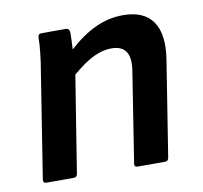

<svg xmlns="http://www.w3.org/2000/svg" viewBox="-63 -571 673 638"><g transform="rotate(-10 273.5 -252.0)"><path d="M44 0Q33 0 34 -12L90 -367Q95 -395 98.5 -427Q102 -459 102 -480Q102 -492 115 -492H196Q207 -492 209 -480Q209 -471 208.5 -454.5Q208 -438 207 -421Q252 -462 297 -483Q342 -504 391 -504Q461 -504 491 -461Q521 -418 508 -334L457 -12Q455 0 445 0H352Q340 0 342 -12L390 -318Q403 -402 334 -402Q304 -402 273 -387Q242 -372 201 -337L149 -12Q147 0 137 0Z"/></g></svg>

Font: Sofia Sans
Style: Bold Italic
Weight: 700
Italic angle: -9°
Designer: Botio Nikoltchev, Ani Petrova
Foundry: lettersoup
Version: Version 4.101; ttfautohint (v1.8.4.7-5d5b)